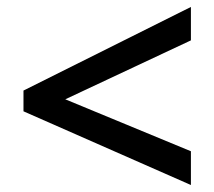

<svg xmlns="http://www.w3.org/2000/svg" viewBox="-20 -635 611 547"><path d="M523.9 -204.1V-107.9L46.9 -317.9V-377L523.9 -615.2V-520L166 -352.1Z"/></svg>

Font: Open Sans
Style: SemiBold
Weight: 600
Foundry: Ascender Corporation
Version: Version 1.10